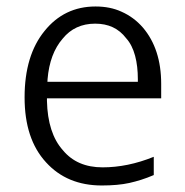

<svg xmlns="http://www.w3.org/2000/svg" viewBox="-20 -565 572 595"><path d="M380.9 2C404.8 -3.4 429.2 -10.7 456.5 -22.5V-79.1C402.3 -57.1 349.6 -46.4 297.9 -46.4C245.1 -46.4 204.1 -64 174.8 -99.6C143.6 -134.3 127 -185.5 125.5 -252.4V-260.3H132.8H479.5V-305.2C479.5 -377.4 460.4 -435.5 422.9 -479.5C403.8 -501.5 381.8 -517.6 356.4 -528.8C333 -539.6 306.2 -544.9 275.9 -544.9C211.4 -544.9 158.7 -519.5 118.2 -469.2C77.1 -418.9 56.2 -350.6 56.2 -263.2C56.2 -177.2 78.1 -110.4 122.6 -62C166 -14.2 223.6 9.8 295.4 9.8C328.1 9.8 356.9 7.3 380.9 2ZM371.1 -446.3C396.5 -418.5 407.2 -372.1 407.2 -319.3V-311.5H399.9H134.8H127L127.4 -319.8C131.8 -372.6 147.5 -414.6 174.3 -445.3C199.2 -476.1 232.9 -491.7 274.9 -491.7C315.9 -491.7 347.7 -477.1 371.1 -446.3Z"/></svg>

Font: Sahel Light
Style: Regular
Weight: 300
Foundry: Saber Rastikerdar (saber.rastikerdar@gmail.com)
Version: Version 3.4.0